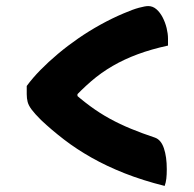

<svg xmlns="http://www.w3.org/2000/svg" viewBox="-20 -612 640 632"><path d="M68 -329Q87 -355 113 -381.5Q139 -408 170.5 -434.5Q202 -461 237.5 -485.5Q273 -510 311 -531Q349 -552 387 -568Q417 -581 437.5 -586.5Q458 -592 468 -592Q483 -592 495 -581.5Q507 -571 515.5 -554.5Q524 -538 528.5 -519.5Q533 -501 533 -485Q533 -479 533 -473.5Q533 -468 533 -462Q478 -450 433.5 -433.5Q389 -417 351 -395Q313 -373 280 -344.5Q247 -316 214 -280L235 -332V-266L212 -316Q245 -286 277 -262.5Q309 -239 342 -221Q375 -203 411.5 -188Q448 -173 490 -159Q510 -152 519.5 -124Q529 -96 529 -55Q529 -37 527.5 -24Q526 -11 522 0Q450 -18 390.5 -41.5Q331 -65 281.5 -93Q232 -121 191 -152.5Q150 -184 115 -217Q94 -238 84 -251.5Q74 -265 71 -276.5Q68 -288 68 -302Q68 -309 68 -315.5Q68 -322 68 -329Z"/></svg>

Font: Recursive Casual ExtraBold
Style: Regular
Weight: 800
Version: Version 1.047